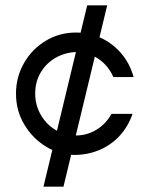

<svg xmlns="http://www.w3.org/2000/svg" viewBox="-20 -700 561 720"><path d="M40 -349Q40 -411 70 -463.5Q100 -516 151.5 -547Q203 -578 265 -578Q314 -578 358 -558Q402 -538 434.5 -500Q467 -462 481 -411H405Q387 -453 349.5 -479Q312 -505 272 -505Q229 -505 192.5 -485.5Q156 -466 134 -430.5Q112 -395 112 -349Q112 -307 132 -271Q152 -235 187 -213.5Q222 -192 265 -192Q307 -192 342.5 -214Q378 -236 398 -273H477Q460 -224 427.5 -189.5Q395 -155 351.5 -137Q308 -119 259 -119Q205 -119 154.5 -149Q104 -179 72 -231.5Q40 -284 40 -349ZM307 -680H382L218 0H143Z"/></svg>

Font: Teachers[wght]
Style: Regular
Weight: 400
Designer: Alfredo Marco Pradil & Chank Diesel
Version: Version 1.000;Glyphs 3.1.2 (3151)